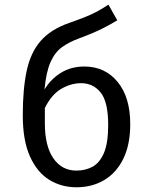

<svg xmlns="http://www.w3.org/2000/svg" viewBox="-20 -789 655 821"><path d="M443.6 -769.2 481.5 -702.1Q453.8 -685.1 415.6 -665.9Q377.4 -646.7 317.4 -624.6Q275.4 -609.2 245.1 -587.4Q214.9 -565.6 196.2 -523.8Q177.4 -482.1 170.3 -406.2Q196.9 -450.8 240.5 -477.7Q284.1 -504.6 340.5 -504.6Q428.7 -504.6 482.8 -439Q536.9 -373.3 536.9 -257.9Q536.9 -171.3 507.7 -111Q478.5 -50.8 426.4 -19.5Q374.4 11.8 306.7 11.8Q242.1 11.8 190.3 -20.3Q138.5 -52.3 107.9 -120.5Q77.4 -188.7 77.4 -295.9Q77.4 -408.2 94.1 -486.2Q110.8 -564.1 153.6 -613.6Q196.4 -663.1 275.4 -690.8Q314.9 -704.6 343.1 -715.9Q371.3 -727.2 394.9 -739.7Q418.5 -752.3 443.6 -769.2ZM171.8 -262.1Q171.8 -164.6 208.2 -112.1Q244.6 -59.5 306.7 -59.5Q344.1 -59.5 374.9 -75.6Q405.6 -91.8 424.1 -134.1Q442.6 -176.4 442.6 -254.9Q442.6 -353.3 410.5 -393.3Q378.5 -433.3 326.7 -433.3Q283.6 -433.3 242.1 -409.2Q200.5 -385.1 171.8 -327.2Z"/></svg>

Font: FiraCode Nerd Font
Style: Regular
Weight: 400
Designer: Carrois Corporate, Edenspiekermann AG, Nikita Prokopov
Foundry: Carrois Corporate, Edenspiekermann AG, Nikita Prokopov
Version: Version 6.002;Nerd Fonts 2.1.0